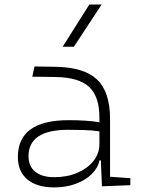

<svg xmlns="http://www.w3.org/2000/svg" viewBox="-20 -815 626 845"><path d="M428.7 4.9 423.8 -109.4H418Q410.6 -75.2 383.1 -48.3Q355.5 -21.5 313 -5.9Q270.5 9.8 218.8 9.8Q142.1 9.8 100.3 -25.4Q58.6 -60.5 58.6 -124Q58.6 -286.1 282.2 -286.1Q320.3 -286.1 355.2 -283.9Q390.1 -281.7 417.5 -276.9V-297.9Q417.5 -391.1 371.8 -432.9Q326.2 -474.6 224.6 -476.1L122.1 -477.5L131.8 -522.5L224.6 -521Q350.6 -519 407.5 -464.6Q464.4 -410.2 464.4 -291.5V-37.1L553.7 -30.8V0ZM417.5 -236.8Q386.7 -241.7 349.9 -242.7Q313 -243.7 279.8 -243.7Q105.5 -243.7 105.5 -127.4Q105.5 -83 135.3 -59.1Q165 -35.2 218.8 -35.2Q275.4 -35.2 320.3 -54.4Q365.2 -73.7 391.4 -106.7Q417.5 -139.6 417.5 -181.2ZM255.9 -609.4 373 -794.9H427.2L305.2 -609.4Z"/></svg>

Font: Cascadia Mono NF ExtraLight
Style: Regular
Weight: 200
Monospace: yes
Designer: Aaron Bell
Foundry: Saja Typeworks
Version: Version 2404.023; ttfautohint (v1.8.4)